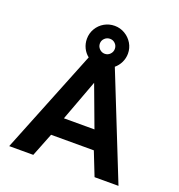

<svg xmlns="http://www.w3.org/2000/svg" viewBox="-158 -1038 1087 1169"><g transform="rotate(20 386.0 -454.0)"><path d="M740 0H585L525 -152H248L188 0H32L302 -673Q279 -691 266 -718Q253 -745 253 -776Q253 -812 271 -842.5Q289 -873 319.5 -890.5Q350 -908 386 -908Q422 -908 452.5 -890Q483 -872 501 -842Q519 -812 519 -776Q519 -746 506 -719Q493 -692 471 -674ZM337 -776Q337 -756 351.5 -741.5Q366 -727 386 -727Q406 -727 420 -741.5Q434 -756 434 -776Q434 -796 420 -810Q406 -824 386 -824Q366 -824 351.5 -810Q337 -796 337 -776ZM485 -273 386 -539 287 -273Z"/></g></svg>

Font: Prompt SemiBold
Style: Regular
Weight: 600
Designer: Katatrad Team
Foundry: CadsonDemak
Version: Version 1.001